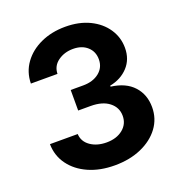

<svg xmlns="http://www.w3.org/2000/svg" viewBox="-134 -851 914 974"><g transform="rotate(-20 323.0 -363.5)"><path d="M321.8 9.8Q242.7 9.8 181.4 -17.3Q120.1 -44.4 84.7 -92.8Q49.3 -141.1 48.3 -204.1H198.2Q200.2 -163.1 235.4 -138.4Q270.5 -113.8 322.3 -113.8Q376 -113.8 410.2 -141.4Q444.3 -168.9 444.3 -213.4Q444.3 -258.3 408.2 -286.9Q372.1 -315.4 308.6 -315.4H241.2V-426.3H308.6Q361.8 -426.3 395.3 -453.1Q428.7 -480 428.7 -523.9Q428.7 -565.9 399.7 -592Q370.6 -618.2 323.2 -618.2Q275.9 -618.2 241.5 -593.3Q207 -568.4 206.1 -525.9H62.5Q63.5 -587.9 98.1 -635.7Q132.8 -683.6 191.7 -710.4Q250.5 -737.3 324.2 -737.3Q398.9 -737.3 455.1 -710Q511.2 -682.6 542.2 -636.2Q573.2 -589.8 573.2 -533.2Q573.2 -471.7 535.4 -430.9Q497.6 -390.1 437 -378.4V-373Q516.6 -362.8 558.1 -317.1Q599.6 -271.5 599.6 -203.6Q599.6 -141.6 564 -93.5Q528.3 -45.4 465.6 -17.8Q402.8 9.8 321.8 9.8Z"/></g></svg>

Font: Inter-Bold
Style: Bold
Weight: 700
Designer: Rasmus Andersson
Foundry: rsms
Version: Version 4.000;git-a52131595